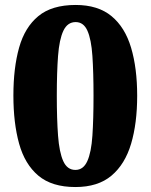

<svg xmlns="http://www.w3.org/2000/svg" viewBox="-20 -744 607 774"><path d="M284 10Q189 10 134.5 -36Q80 -82 57 -165Q34 -248 34 -359Q34 -470 57 -552Q80 -634 134.5 -679Q189 -724 285 -724Q375 -724 429.5 -679Q484 -634 508.5 -551.5Q533 -469 533 -358Q533 -247 508.5 -164.5Q484 -82 429.5 -36Q375 10 284 10ZM284 -59Q316 -59 332 -94.5Q348 -130 352.5 -197Q357 -264 357 -358Q357 -452 352.5 -518.5Q348 -585 332.5 -620Q317 -655 285 -655Q252 -655 235.5 -620Q219 -585 214 -518.5Q209 -452 209 -358Q209 -264 214 -197Q219 -130 235 -94.5Q251 -59 284 -59Z"/></svg>

Font: Noto Serif Georgian ExtraBold
Style: Regular
Weight: 800
Designer: Monotype Design Team, Akaki Razmadze
Foundry: Google LLC
Version: Version 2.003; ttfautohint (v1.8.4.7-5d5b)